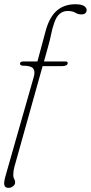

<svg xmlns="http://www.w3.org/2000/svg" viewBox="-31 -734 438 926"><path d="M65.5 -427Q65.5 -437.5 81 -437.5H149.5L188.5 -582.5Q206.5 -650.5 242.2 -682Q278 -713.5 332.5 -713.5Q362 -713.5 374.5 -705Q387 -696.5 387 -685.5Q387 -677 381 -670.8Q375 -664.5 362 -664.5Q345 -664.5 332 -672.8Q319 -681 295.5 -681Q250 -681 231 -625Q221.5 -599 215.5 -568.5Q209.5 -538 200 -505.5L181 -437.5H285.5Q295.5 -437.5 295.5 -430Q295.5 -422.5 287.8 -418.8Q280 -415 268 -415H174.5L38.5 70.5Q33 90 33 110Q33 122 37.5 129Q42 136 42 145.5Q42 156.5 32.2 164.2Q22.5 172 9.5 172Q-6.5 172 -10 158.8Q-13.5 145.5 -3.5 111.5L132 -363.5Q139.5 -390 129.2 -403.5Q119 -417 82.5 -417Q65.5 -417 65.5 -427Z"/></svg>

Font: Fraunces 72pt S100 Thin
Style: Italic
Weight: 100
Italic angle: -16°
Version: Version 1.000; ttfautohint (v1.8.3)